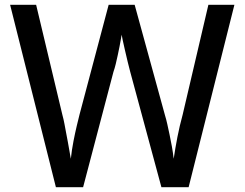

<svg xmlns="http://www.w3.org/2000/svg" viewBox="-20 -777 1015 797"><path d="M212 0 22 -757H130L239 -300Q244 -282 247.5 -263Q251 -244 254.5 -225.5Q258 -207 261.5 -188.5Q265 -170 268 -152Q271 -134 274 -118Q278 -155 285 -191Q292 -227 299 -256Q306 -285 310 -301L431 -757H539L665 -298Q670 -282 674.5 -261.5Q679 -241 684 -217.5Q689 -194 693.5 -169Q698 -144 701 -118Q704 -139 708 -162Q712 -185 716.5 -208.5Q721 -232 726.5 -255Q732 -278 738 -300L845 -757H953L763 0H650L520 -481Q516 -496 510 -520.5Q504 -545 498.5 -569.5Q493 -594 489 -612Q485 -630 485 -633Q484 -628 482 -615.5Q480 -603 476.5 -585.5Q473 -568 469 -549Q465 -530 460.5 -511.5Q456 -493 451 -479L325 0Z"/></svg>

Font: Menbere
Style: Regular
Weight: 400
Designer: Aleme Tadesse
Foundry: Sorkin Type Co
Version: Version 1.000